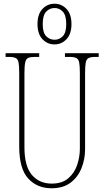

<svg xmlns="http://www.w3.org/2000/svg" viewBox="-20 -999 560 1029"><path d="M256 10Q179 10 131 -42.5Q83 -95 83 -214V-609Q83 -646 79.5 -664Q76 -682 64 -688Q52 -694 27 -694H10V-714H190V-694H167Q143 -694 131 -688.5Q119 -683 115 -664Q111 -645 111 -606V-210Q111 -108 151 -61.5Q191 -15 257 -15Q313 -15 346 -43.5Q379 -72 393.5 -115Q408 -158 408 -202V-607Q408 -645 404.5 -663.5Q401 -682 389 -688Q377 -694 352 -694H328V-714H509V-694H492Q467 -694 455 -688Q443 -682 439.5 -663.5Q436 -645 436 -607V-200Q436 -145 416.5 -97Q397 -49 357.5 -19.5Q318 10 256 10ZM272 -761Q234 -761 207.5 -789Q181 -817 181 -870Q181 -923 207.5 -951Q234 -979 272 -979Q310 -979 336.5 -951Q363 -923 363 -870Q363 -817 336.5 -789Q310 -761 272 -761ZM273 -786Q298 -786 316.5 -805Q335 -824 335 -870Q335 -917 316.5 -936.5Q298 -956 273 -956Q246 -956 227.5 -936.5Q209 -917 209 -870Q209 -824 227.5 -805Q246 -786 273 -786Z"/></svg>

Font: Noto Serif Ethiopic ExtraCondensed Thin
Style: Regular
Weight: 100
Width: 2
Designer: Monotype Design Team
Foundry: Monotype Imaging Inc.
Version: Version 2.102; ttfautohint (v1.8.4.7-5d5b)